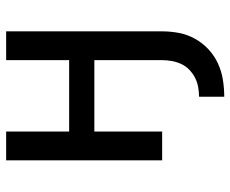

<svg xmlns="http://www.w3.org/2000/svg" viewBox="-84 -476 767 640"><g transform="rotate(-90 300.0 -156.5)"><path d="M297 207V123Q313 123 329.5 120Q346 117 360.5 109.5Q375 102 387 90.5Q399 79 406 64Q413 49 416 32.5Q419 16 419 0V-226H181V0H85V-520H181V-310H419V-520H515V0Q515 29 509.5 57Q504 85 490 110Q476 135 455 154.5Q434 174 408 186Q382 198 353.5 202.5Q325 207 297 207Z"/></g></svg>

Font: Iosevka Custom Medium Extended
Style: Regular
Weight: 500
Width: 7
Monospace: yes
Designer: Belleve Invis
Foundry: Belleve Invis
Version: Version 11.2.4; ttfautohint (v1.8.4)